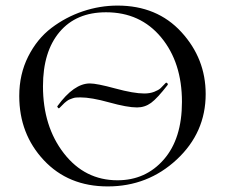

<svg xmlns="http://www.w3.org/2000/svg" viewBox="-20 -656 806 688"><path d="M366 12Q225 12 137 -82Q49 -176 49 -312Q49 -390 81 -453.5Q113 -517 164.5 -556Q216 -595 277 -615.5Q338 -636 401 -636Q543 -636 630 -541Q717 -446 717 -319Q717 -181 613.5 -84.5Q510 12 366 12ZM401 -10Q502 -10 567 -84.5Q632 -159 632 -291Q632 -432 557.5 -522Q483 -612 360 -612Q253 -612 193.5 -541.5Q134 -471 134 -347Q134 -203 209 -106.5Q284 -10 401 -10ZM497 -321Q517 -321 532.5 -327Q548 -333 555.5 -340Q563 -347 574 -359Q575 -360 577 -359.5Q579 -359 580.5 -356.5Q582 -354 581 -352Q544 -304 521.5 -287.5Q499 -271 471 -271Q436 -271 371.5 -289Q307 -307 268 -307Q259 -307 252.5 -306.5Q246 -306 239.5 -303.5Q233 -301 229 -299.5Q225 -298 219 -293.5Q213 -289 211 -287Q209 -285 202 -278Q195 -271 193 -269Q190 -266 187 -271Q184 -274 186 -276Q245 -357 302 -357Q327 -357 393 -339Q459 -321 497 -321Z"/></svg>

Font: Cormorant Garamond Book
Style: Regular
Weight: 500
Designer: Christian Thalmann (Catharsis Fonts)
Version: Version 1.000;PS 002.000;hotconv 1.0.88;makeotf.lib2.5.64775